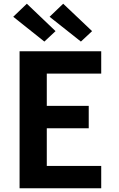

<svg xmlns="http://www.w3.org/2000/svg" viewBox="-20 -1010 640 1030"><path d="M85 0V-735H523V-615H231V-442H456V-322H231V-120H523V0ZM414 -787 246 -920 319 -990 474 -843ZM218 -787 51 -920 124 -990 278 -843Z"/></svg>

Font: Iosevka SS04 Heavy Extended
Style: Regular
Weight: 900
Width: 7
Monospace: yes
Designer: Belleve Invis
Foundry: Belleve Invis
Version: Version 19.0.0; ttfautohint (v1.8.4)